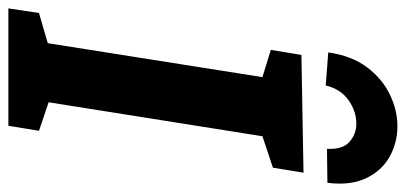

<svg xmlns="http://www.w3.org/2000/svg" viewBox="-276 -693 968 458"><g transform="rotate(90 208.0 -464.0)"><path d="M379 -631 304 -606 223 -96 291 -73 279 0H-1L10 -73L82 -94L163 -606L98 -626L110 -699L391 -704ZM280 -928Q320 -928 353.5 -909Q387 -890 404.5 -852.5Q422 -815 415 -761L334 -760Q336 -797 317.5 -813.5Q299 -830 274 -830Q244 -830 217.5 -811Q191 -792 183 -757L104 -763Q112 -819 139.5 -855.5Q167 -892 204.5 -910Q242 -928 280 -928Z"/></g></svg>

Font: Bitter
Style: Bold Italic
Weight: 700
Italic angle: -9°
Designer: Sol Matas, and Bitter project Authors
Foundry: Sol Matas
Version: Version 2.001